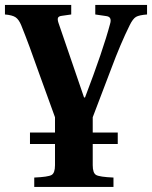

<svg xmlns="http://www.w3.org/2000/svg" viewBox="-32 -510 608 768"><path d="M-12.2 -452.1V-490.2H252.9V-452.1L215.8 -446.8Q202.6 -445.3 200 -438.7Q197.3 -432.1 202.1 -418L304.2 -120.1H308.1Q380.9 -311 408.2 -414.1Q412.6 -428.2 408.9 -436.3Q405.3 -444.3 392.1 -445.8L349.1 -452.1V-490.2H556.2V-452.1Q524.4 -449.7 512 -442.4Q499.5 -435.1 486.8 -409.2Q450.2 -335.4 413.1 -235.8L338.9 -41V20H439V65.9H338.9V150.9Q338.9 182.1 352.5 189.9Q366.2 197.8 421.9 200.2V237.8H105V200.2Q160.6 197.8 174.3 189.9Q188 182.1 188 150.9V65.9H87.9V20H188V-41L125 -214.8Q84 -332 53.2 -408.2Q43.5 -432.1 30.3 -440.9Q17.1 -449.7 -12.2 -452.1Z"/></svg>

Font: Linguistics Pro
Style: Bold
Weight: 700
Designer: Stefan Peev, Context Ltd
Foundry: Stefan Peev, Context Ltd
Version: Version 001.000